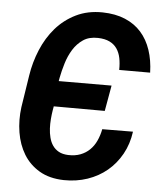

<svg xmlns="http://www.w3.org/2000/svg" viewBox="-52 -768 692 824"><g transform="rotate(5 293.5 -356.0)"><path d="M531.2 -223.1Q523.9 -169.4 499.8 -126Q475.6 -82.5 439 -52Q402.3 -21.5 355 -5.4Q307.6 10.7 253.4 9.8Q190.9 8.3 147.9 -17.1Q105 -42.5 79.8 -83.7Q54.7 -125 46.1 -177.7Q37.6 -230.5 44.9 -286.1L66.4 -424.3Q75.2 -481.9 97.7 -535.9Q120.1 -589.8 156.2 -631.6Q192.4 -673.3 242.7 -698Q293 -722.7 356.9 -721.7Q412.6 -720.7 454.3 -703.1Q496.1 -685.5 523.9 -654.1Q551.8 -622.6 566.4 -578.9Q581.1 -535.2 582.5 -481.9H449.2Q449.7 -509.8 445.1 -533Q440.4 -556.2 428.7 -573.2Q417 -590.3 397 -600.1Q377 -609.9 346.7 -610.8Q308.6 -611.8 283 -594.5Q257.3 -577.1 240.2 -549.6Q223.1 -522 213.1 -489Q203.1 -456.1 197.3 -425.8L194.8 -411.6L422.4 -412.1L402.8 -301.3L183.1 -301.8L180.2 -285.2Q177.2 -267.1 175.5 -246.6Q173.8 -226.1 174.8 -205.8Q175.8 -185.5 180.7 -166.5Q185.5 -147.5 195.6 -132.8Q205.6 -118.2 221.9 -109.1Q238.3 -100.1 262.7 -99.1Q292.5 -98.1 315.4 -106.9Q338.4 -115.7 355.2 -132.1Q372.1 -148.4 382.8 -171.6Q393.6 -194.8 398.9 -222.2Z"/></g></svg>

Font: Roboto Mono
Style: Bold Italic
Weight: 700
Designer: Google
Version: Version 2.000985; 2015; ttfautohint (v1.3)